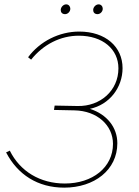

<svg xmlns="http://www.w3.org/2000/svg" viewBox="-20 -853 639 882"><path d="M275 9C413 9 519 -72 519 -195C519 -268 471 -328 393 -353C483 -372 543 -451 543 -540C543 -638 465 -708 344 -708C252 -708 163 -663 109 -590L123 -579C179 -649 258 -689 342 -689C452 -689 524 -627 524 -539C524 -437 441 -364 337 -366L231 -368L228 -348L322 -346C427 -344 499 -277 499 -192C499 -84 405 -10 278 -10C164 -10 72 -66 25 -161L8 -153C61 -51 153 9 275 9ZM279 -788C291 -788 303 -799 303 -813C303 -823 296 -833 284 -833C271 -833 259 -820 259 -807C259 -796 266 -788 279 -788ZM428 -788C440 -788 452 -799 452 -813C452 -823 445 -833 433 -833C420 -833 408 -820 408 -807C408 -796 415 -788 428 -788Z"/></svg>

Font: Fixel Display Thin
Style: Italic
Weight: 100
Italic angle: -10°
Designer: AlfaBravo + MacPaw
Foundry: Kyrylo Tkachov, Marchela Mozhyna, Serhii Makarenko, Maria Weinstein, Zakhar Kryvoshyya
Version: Version 1.210;Glyphs 3.2 (3217)